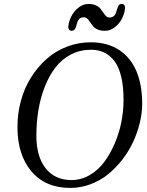

<svg xmlns="http://www.w3.org/2000/svg" viewBox="-20 -923 734 956"><path d="M524.9 -835.9Q550.8 -835.9 558.6 -863.3Q565.4 -887.7 570.3 -895.5Q575.2 -903.3 585.9 -903.3Q595.7 -903.3 599.9 -896.2Q604 -889.2 602.5 -879.4Q599.6 -855 587.4 -830.6Q575.2 -806.2 552.2 -787.8Q529.3 -769.5 502 -769.5Q481 -769.5 465.8 -776.4Q450.7 -783.2 442.6 -793.2Q434.6 -803.2 428.2 -813.2Q421.9 -823.2 414.6 -830.1Q407.2 -836.9 397.9 -836.9Q372.1 -836.9 364.3 -809.6Q359.4 -792 356.9 -785.6Q354.5 -779.3 349.6 -774.4Q344.7 -769.5 336.9 -769.5Q329.6 -769.5 324.2 -775.6Q318.8 -781.7 320.3 -793.5Q323.2 -817.9 335.4 -842.3Q347.7 -866.7 370.6 -885Q393.6 -903.3 420.9 -903.3Q441.9 -903.3 457 -896.5Q472.2 -889.6 480.2 -879.6Q488.3 -869.6 494.6 -859.6Q501 -849.6 508.3 -842.8Q515.6 -835.9 524.9 -835.9ZM66.9 -291Q66.9 -358.4 84.2 -421.6Q101.6 -484.9 134.3 -537.1Q167 -589.4 211.4 -628.9Q255.9 -668.5 312.7 -690.4Q369.6 -712.4 432.1 -712.4Q515.1 -712.4 573.2 -674.1Q631.3 -635.7 659.7 -567.6Q688 -499.5 688 -406.7Q688 -361.3 676.3 -312.3Q664.6 -263.2 643.1 -216.8Q621.6 -170.4 589.4 -128.7Q557.1 -86.9 518.3 -55.4Q479.5 -23.9 430.7 -5.6Q381.8 12.7 330.1 12.7Q206.1 12.7 136.5 -69.6Q66.9 -151.9 66.9 -291ZM335.9 -26.4Q383.8 -26.4 426.3 -51Q468.8 -75.7 499 -116.5Q529.3 -157.2 551.5 -209.2Q573.7 -261.2 584.5 -316.7Q595.2 -372.1 595.2 -424.8Q595.2 -492.7 583.3 -542Q571.3 -591.3 548.8 -620.1Q526.4 -648.9 497.8 -662.1Q469.2 -675.3 433.1 -675.3Q378.4 -675.3 333 -651.6Q287.6 -627.9 256.3 -587.4Q225.1 -546.9 203.4 -491.9Q181.6 -437 171.4 -375.2Q161.1 -313.5 161.1 -247.1Q161.1 -143.1 207.5 -84.7Q253.9 -26.4 335.9 -26.4Z"/></svg>

Font: Cooper*
Style: Italic
Weight: 400
Italic angle: -7°
Designer: Owen Earl
Foundry: indestructible type*
Version: Version 0.001